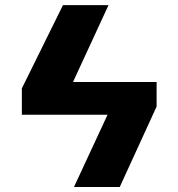

<svg xmlns="http://www.w3.org/2000/svg" viewBox="-20 -748 711 768"><path d="M414.1 -727.5 272 -419.9H606.4V-321.8L459 0H275.9L410.2 -289.1H67.4V-394.5L231.9 -727.5Z"/></svg>

Font: Inter Display Extra Bold
Style: Regular
Weight: 800
Designer: Rasmus Andersson
Foundry: rsms
Version: Version 4.000;git-4fc901f